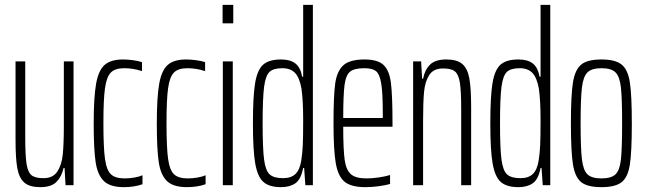

<svg xmlns="http://www.w3.org/2000/svg" viewBox="-20 -763 2659 791"><path d="M44 -188V-510H84V-196Q84 -121 89.5 -87Q95 -53 110 -41Q125 -29 159 -29Q198 -29 216 -56Q234 -83 238.5 -126Q243 -169 243 -248V-510H283V0H250L246 -71H242Q234 -35 212.5 -13.5Q191 8 146 8Q102 8 80.5 -10.5Q59 -29 51.5 -69Q44 -109 44 -188Z M366 -254Q366 -363 376 -418.5Q386 -474 411.5 -496Q437 -518 487 -518Q506 -518 528 -515Q550 -512 565 -507V-470Q529 -482 492 -482Q454 -482 436.5 -464Q419 -446 412.5 -399.5Q406 -353 406 -256Q406 -155 412.5 -108.5Q419 -62 437 -45Q455 -28 494 -28Q513 -28 533.5 -31.5Q554 -35 567 -41V-4Q533 8 490 8Q434 8 408 -17Q382 -42 374 -95Q366 -148 366 -254Z M626 -254Q626 -363 636 -418.5Q646 -474 671.5 -496Q697 -518 747 -518Q766 -518 788 -515Q810 -512 825 -507V-470Q789 -482 752 -482Q714 -482 696.5 -464Q679 -446 672.5 -399.5Q666 -353 666 -256Q666 -155 672.5 -108.5Q679 -62 697 -45Q715 -28 754 -28Q773 -28 793.5 -31.5Q814 -35 827 -41V-4Q793 8 750 8Q694 8 668 -17Q642 -42 634 -95Q626 -148 626 -254Z M897 -667V-743H941V-667ZM898 0V-510H939V0Z M1022 -255Q1022 -366 1031 -420.5Q1040 -475 1064 -496.5Q1088 -518 1138 -518Q1176 -518 1197 -501.5Q1218 -485 1225 -447H1229V-743H1269V0H1238L1233 -71H1229Q1220 -24 1197 -8Q1174 8 1138 8Q1089 8 1065 -13.5Q1041 -35 1031.5 -89.5Q1022 -144 1022 -255ZM1221 -101Q1226 -132 1227.5 -166.5Q1229 -201 1229 -269Q1229 -349 1222 -398Q1214 -443 1195.5 -462.5Q1177 -482 1143 -482Q1106 -482 1090 -466.5Q1074 -451 1068 -405Q1062 -359 1062 -255Q1062 -151 1068 -105.5Q1074 -60 1091 -44.5Q1108 -29 1146 -29Q1179 -29 1197 -46Q1215 -63 1221 -101Z M1597 -241H1394Q1394 -147 1400 -104.5Q1406 -62 1426 -45Q1446 -28 1490 -28Q1513 -28 1540.5 -32Q1568 -36 1587 -42V-5Q1570 0 1541.5 4Q1513 8 1485 8Q1427 8 1400 -14Q1373 -36 1363.5 -89.5Q1354 -143 1354 -254Q1354 -368 1361 -419Q1368 -470 1394.5 -494Q1421 -518 1482 -518Q1536 -518 1560 -495.5Q1584 -473 1590.5 -421.5Q1597 -370 1597 -256ZM1394 -277H1557V-297Q1557 -381 1550.5 -419.5Q1544 -458 1529 -470Q1514 -482 1481 -482Q1440 -482 1422.5 -468Q1405 -454 1399.5 -413Q1394 -372 1394 -277Z M1682 -510H1715L1719 -439H1723Q1730 -475 1751.5 -496.5Q1773 -518 1819 -518Q1863 -518 1884.5 -499.5Q1906 -481 1913.5 -440.5Q1921 -400 1921 -322V0H1880V-314Q1880 -389 1874.5 -423Q1869 -457 1854 -469Q1839 -481 1805 -481Q1766 -481 1748.5 -454Q1731 -427 1727 -384.5Q1723 -342 1723 -262V0H1682Z M2000 -255Q2000 -366 2009 -420.5Q2018 -475 2042 -496.5Q2066 -518 2116 -518Q2154 -518 2175 -501.5Q2196 -485 2203 -447H2207V-743H2247V0H2216L2211 -71H2207Q2198 -24 2175 -8Q2152 8 2116 8Q2067 8 2043 -13.5Q2019 -35 2009.5 -89.5Q2000 -144 2000 -255ZM2199 -101Q2204 -132 2205.5 -166.5Q2207 -201 2207 -269Q2207 -349 2200 -398Q2192 -443 2173.5 -462.5Q2155 -482 2121 -482Q2084 -482 2068 -466.5Q2052 -451 2046 -405Q2040 -359 2040 -255Q2040 -151 2046 -105.5Q2052 -60 2069 -44.5Q2086 -29 2124 -29Q2157 -29 2175 -46Q2193 -63 2199 -101Z M2332 -254Q2332 -371 2340.5 -423.5Q2349 -476 2374.5 -497Q2400 -518 2458 -518Q2515 -518 2541 -497Q2567 -476 2575 -423Q2583 -370 2583 -254Q2583 -138 2575 -85.5Q2567 -33 2541 -12.5Q2515 8 2458 8Q2400 8 2374.5 -12.5Q2349 -33 2340.5 -85.5Q2332 -138 2332 -254ZM2543 -254Q2543 -358 2538 -403Q2533 -448 2515.5 -465Q2498 -482 2458 -482Q2418 -482 2400.5 -465Q2383 -448 2377.5 -403Q2372 -358 2372 -254Q2372 -151 2377.5 -106Q2383 -61 2400.5 -44.5Q2418 -28 2458 -28Q2498 -28 2515.5 -44.5Q2533 -61 2538 -105.5Q2543 -150 2543 -254Z"/></svg>

Font: Saira Ultra Condensed ExLight
Style: Regular
Weight: 200
Width: 1
Designer: Hector Gatti with collaboration of the Omnibus-Type team
Foundry: Omnibus-Type
Version: Version 1.001; ttfautohint (v1.8)